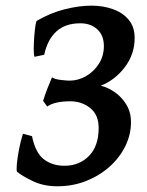

<svg xmlns="http://www.w3.org/2000/svg" viewBox="-20 -650 526 685"><path d="M133.8 -290Q140.1 -311 149.4 -335Q158.7 -358.9 165.5 -374Q175.8 -367.2 197.5 -364.7Q219.2 -362.3 228 -362.3Q259.8 -362.3 287.8 -378.9Q315.9 -395.5 333.3 -423.3Q350.6 -451.2 350.6 -485.4Q350.6 -523.9 327.1 -545.4Q303.7 -566.9 266.6 -566.9Q212.9 -566.9 181.2 -537.8Q149.4 -508.8 137.7 -454.6L103 -447.3Q100.1 -457.5 100.3 -478Q100.6 -498.5 102.3 -520.5Q104 -542.5 106.4 -558.3Q108.9 -574.2 111.3 -575.7Q160.6 -604.5 211.9 -617.2Q263.2 -629.9 305.7 -629.9Q347.2 -629.9 382.6 -617.4Q418 -605 439.2 -579.3Q460.4 -553.7 460.4 -514.6Q460.4 -456.1 425 -409.9Q389.6 -363.8 339.4 -344.2Q363.3 -338.9 388.2 -322Q413.1 -305.2 430.2 -277.8Q447.3 -250.5 447.3 -213.9Q447.3 -169.9 427.2 -128.9Q407.2 -87.9 371.3 -55.7Q335.4 -23.4 287.6 -4.4Q239.7 14.6 184.6 14.6Q136.2 14.6 98.4 -3.2Q60.5 -21 41 -37.1Q38.1 -39.6 40 -63Q42 -86.4 47.9 -117.2Q53.7 -147.9 62 -172.9L94.2 -164.1Q106.4 -104.5 136.7 -81.5Q167 -58.6 210 -58.6Q263.2 -58.6 297.6 -93.8Q332 -128.9 332 -193.8Q332 -240.2 302 -264.4Q272 -288.6 231 -288.6Q174.8 -288.6 148.4 -270Z"/></svg>

Font: Gentium Plus
Style: Bold Italic
Weight: 700
Italic angle: -8°
Designer: Victor Gaultney, Annie Olsen, Iska Routamaa, Becca Hirsbrunner
Foundry: SIL International
Version: Version 6.101